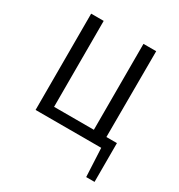

<svg xmlns="http://www.w3.org/2000/svg" viewBox="-152 -588 780 836"><g transform="rotate(30 238.0 -170.5)"><path d="M444 -52V143H402L395 0H65V-484H128V-52H328V-484H392L391 -52Z"/></g></svg>

Font: exo2condensed_l
Style: Regular
Weight: 300
Width: 3
Designer: Natanael Gama
Version: Version 1.001;PS 001.001;hotconv 1.0.70;makeotf.lib2.5.58329